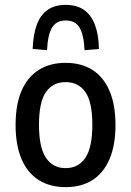

<svg xmlns="http://www.w3.org/2000/svg" viewBox="-20 -759 539 788"><path d="M250 9Q185 9 139 -20Q93 -49 68.5 -106Q44 -163 44 -246Q44 -330 68.5 -386.5Q93 -443 139 -472Q185 -501 249 -501Q314 -501 359.5 -472Q405 -443 429.5 -386Q454 -329 454 -246Q454 -163 429.5 -106Q405 -49 359.5 -20Q314 9 250 9ZM249 -69Q302 -69 330.5 -111.5Q359 -154 359 -247Q359 -340 330.5 -381Q302 -422 249 -422Q197 -422 168.5 -381Q140 -340 140 -247Q140 -154 168.5 -111.5Q197 -69 249 -69ZM173 -553 114 -558Q116 -617 131 -657.5Q146 -698 175.5 -718.5Q205 -739 250 -739Q295 -739 324.5 -718.5Q354 -698 369.5 -657.5Q385 -617 386 -558L327 -553Q324 -616 306.5 -645.5Q289 -675 250 -675Q211 -675 193.5 -645.5Q176 -616 173 -553Z"/></svg>

Font: Nunito Sans 10pt Condensed SemiBold
Style: Regular
Weight: 600
Width: 3
Designer: Vernon Adams
Foundry: Vernon Adams
Version: Version 3.101;gftools[0.9.27]